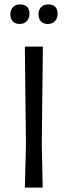

<svg xmlns="http://www.w3.org/2000/svg" viewBox="-20 -853 308 873"><path d="M103 -822C95.7 -829.3 85.3 -833 72 -833C58 -833 47 -828.8 39 -820.5C31 -812.2 27 -801.3 27 -788C27 -774.7 30.7 -764 38 -756C45.3 -748 55.7 -744 69 -744C83 -744 94 -748.3 102 -757C110 -765.7 114 -777 114 -791C114 -804.3 110.3 -814.7 103 -822ZM231 -822C223.7 -829.3 213.3 -833 200 -833C186 -833 175 -828.8 167 -820.5C159 -812.2 155 -801.3 155 -788C155 -774.7 158.7 -764 166 -756C173.3 -748 183.7 -744 197 -744C211 -744 222 -748.3 230 -757C238 -765.7 242 -777 242 -791C242 -804.3 238.3 -814.7 231 -822ZM174 0 170 -200 175 -641H93L98 -193L93 0Z"/></svg>

Font: Alegreya Sans
Style: Regular
Weight: 400
Designer: Juan Pablo del Peral
Foundry: Huerta Tipografica
Version: Version 1.000;PS 001.000;hotconv 1.0.70;makeotf.lib2.5.58329